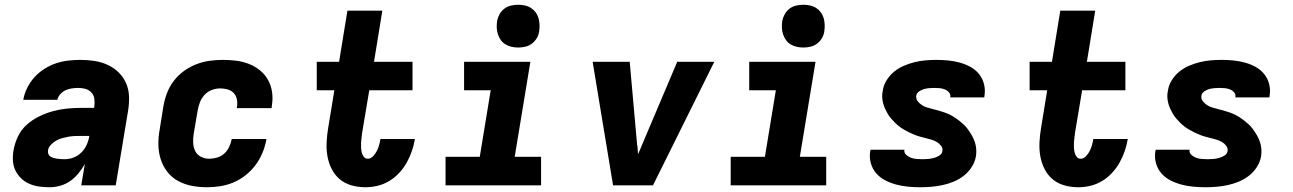

<svg xmlns="http://www.w3.org/2000/svg" viewBox="-20 -780 5440 808"><path d="M189 8Q166 8 144.5 5Q123 2 103.5 -6.5Q84 -15 69 -29.5Q54 -44 45 -62.5Q36 -81 34.5 -103Q33 -125 37 -148Q42 -177 55.5 -205.5Q69 -234 92.5 -255Q116 -276 144.5 -290Q173 -304 202.5 -312Q232 -320 261.5 -323Q291 -326 320 -326H376L377 -333Q379 -349 377 -364.5Q375 -380 364.5 -391Q354 -402 339.5 -406Q325 -410 309 -410Q296 -410 282.5 -408Q269 -406 256.5 -400.5Q244 -395 234 -384Q224 -373 221 -360H78Q82 -385 94.5 -410Q107 -435 125 -455Q143 -475 166.5 -490Q190 -505 215.5 -513.5Q241 -522 267 -525Q293 -528 318 -528Q348 -528 377.5 -523.5Q407 -519 433 -507Q459 -495 479 -475.5Q499 -456 510.5 -430Q522 -404 523 -374Q524 -344 519 -314L467 0H322L337 -90Q326 -70 310.5 -51Q295 -32 276 -18.5Q257 -5 234 1.5Q211 8 189 8ZM252 -110Q271 -110 289.5 -117Q308 -124 322.5 -138.5Q337 -153 345 -171Q353 -189 356 -208H320Q307 -208 294 -207.5Q281 -207 267.5 -204.5Q254 -202 241 -198.5Q228 -195 216 -188Q204 -181 194 -170.5Q184 -160 182 -147Q181 -139 183.5 -132Q186 -125 192.5 -121Q199 -117 206 -115Q213 -113 221 -112Q229 -111 236.5 -110.5Q244 -110 252 -110Z M851 8Q818 8 787 2Q756 -4 729.5 -18.5Q703 -33 684.5 -56.5Q666 -80 656.5 -109.5Q647 -139 646.5 -171Q646 -203 652 -235L668 -335Q673 -363 683.5 -390Q694 -417 712 -440.5Q730 -464 754.5 -481.5Q779 -499 806 -509.5Q833 -520 861 -524Q889 -528 917 -528Q946 -528 974 -524.5Q1002 -521 1027.5 -511Q1053 -501 1074 -484Q1095 -467 1108 -443.5Q1121 -420 1125 -392Q1129 -364 1124 -335L1123 -325H977V-329Q980 -345 977 -361Q974 -377 964 -388Q954 -399 938.5 -403.5Q923 -408 907 -408Q889 -408 871.5 -401.5Q854 -395 841 -381Q828 -367 821.5 -350Q815 -333 812 -316L795 -216Q792 -197 793 -178Q794 -159 802 -143.5Q810 -128 826 -120Q842 -112 861 -112Q877 -112 894 -117Q911 -122 924 -134Q937 -146 944.5 -162Q952 -178 955 -194V-195H1101V-193Q1096 -165 1085 -138Q1074 -111 1056 -86.5Q1038 -62 1014 -43Q990 -24 963 -12.5Q936 -1 907.5 3.5Q879 8 851 8Z M1518 8Q1487 8 1459 0Q1431 -8 1410 -25.5Q1389 -43 1376 -68.5Q1363 -94 1358 -122.5Q1353 -151 1354.5 -181Q1356 -211 1361 -241L1387 -400H1313V-520H1407L1442 -735H1589L1554 -520H1716V-400H1534L1504 -221Q1503 -211 1501.5 -200.5Q1500 -190 1499.5 -179.5Q1499 -169 1499.5 -158.5Q1500 -148 1502.5 -138Q1505 -128 1511 -120Q1517 -112 1528 -112Q1540 -112 1550 -122.5Q1560 -133 1566 -145Q1572 -157 1575.5 -169.5Q1579 -182 1581 -195H1726Q1722 -170 1713.5 -145Q1705 -120 1692 -96.5Q1679 -73 1660 -52.5Q1641 -32 1617.5 -18Q1594 -4 1568.5 2Q1543 8 1518 8Z M2257 0H1855V-120H1999L2045 -400H1933V-520H2212L2146 -120H2257ZM2161 -580Q2147 -580 2133 -583Q2119 -586 2107 -593.5Q2095 -601 2087.5 -611.5Q2080 -622 2075.5 -635.5Q2071 -649 2070.5 -663Q2070 -677 2072 -692Q2075 -707 2082.5 -720.5Q2090 -734 2102.5 -743.5Q2115 -753 2130.5 -756.5Q2146 -760 2161 -760Q2175 -760 2189 -757Q2203 -754 2214.5 -746.5Q2226 -739 2234 -728.5Q2242 -718 2246 -704.5Q2250 -691 2250.5 -677Q2251 -663 2249 -648Q2247 -633 2239 -619.5Q2231 -606 2218.5 -596.5Q2206 -587 2191 -583.5Q2176 -580 2161 -580Z M2560 0 2474 -520H2630L2661 -173Q2663 -163 2663.5 -152.5Q2664 -142 2665 -131Q2670 -142 2674.5 -152.5Q2679 -163 2683 -173L2830 -520H2986L2728 0Z M3457 0H3055V-120H3199L3245 -400H3133V-520H3412L3346 -120H3457ZM3361 -580Q3347 -580 3333 -583Q3319 -586 3307 -593.5Q3295 -601 3287.5 -611.5Q3280 -622 3275.5 -635.5Q3271 -649 3270.5 -663Q3270 -677 3272 -692Q3275 -707 3282.5 -720.5Q3290 -734 3302.5 -743.5Q3315 -753 3330.5 -756.5Q3346 -760 3361 -760Q3375 -760 3389 -757Q3403 -754 3414.5 -746.5Q3426 -739 3434 -728.5Q3442 -718 3446 -704.5Q3450 -691 3450.5 -677Q3451 -663 3449 -648Q3447 -633 3439 -619.5Q3431 -606 3418.5 -596.5Q3406 -587 3391 -583.5Q3376 -580 3361 -580Z M3852 8Q3826 8 3800.5 5.5Q3775 3 3751 -3.5Q3727 -10 3705.5 -21Q3684 -32 3668 -50Q3652 -68 3645 -92.5Q3638 -117 3642 -143L3644 -150H3787L3786 -149Q3784 -137 3793.5 -128.5Q3803 -120 3814 -116Q3825 -112 3837.5 -111Q3850 -110 3863 -110Q3874 -110 3885.5 -111Q3897 -112 3909 -115Q3921 -118 3932.5 -125Q3944 -132 3946 -144Q3948 -157 3940 -167Q3932 -177 3921.5 -183Q3911 -189 3899 -192.5Q3887 -196 3874.5 -199Q3862 -202 3850 -205.5Q3838 -209 3827 -213.5Q3816 -218 3805 -223.5Q3794 -229 3783.5 -235Q3773 -241 3763.5 -248.5Q3754 -256 3745.5 -264.5Q3737 -273 3729 -282.5Q3721 -292 3715 -302.5Q3709 -313 3704 -324Q3699 -335 3696 -347.5Q3693 -360 3692.5 -372.5Q3692 -385 3695 -398Q3698 -421 3711 -442Q3724 -463 3743 -478.5Q3762 -494 3784.5 -503.5Q3807 -513 3829.5 -518.5Q3852 -524 3875 -526Q3898 -528 3921 -528Q3946 -528 3971 -525.5Q3996 -523 4019.5 -516.5Q4043 -510 4064 -498.5Q4085 -487 4100 -468.5Q4115 -450 4121 -426Q4127 -402 4123 -377L4122 -370H3979V-371Q3981 -383 3973.5 -391.5Q3966 -400 3955.5 -404Q3945 -408 3934 -409Q3923 -410 3911 -410Q3901 -410 3890 -409Q3879 -408 3868 -405Q3857 -402 3847.5 -395Q3838 -388 3836 -378Q3834 -364 3842 -354Q3850 -344 3860 -337.5Q3870 -331 3882 -327.5Q3894 -324 3906 -321Q3918 -318 3930 -314.5Q3942 -311 3954 -307Q3966 -303 3977 -297.5Q3988 -292 3998 -285.5Q4008 -279 4017.5 -271.5Q4027 -264 4036 -255.5Q4045 -247 4052 -237.5Q4059 -228 4065.5 -217.5Q4072 -207 4077 -196Q4082 -185 4085 -173Q4088 -161 4088.5 -148Q4089 -135 4087 -122Q4083 -99 4069.5 -77.5Q4056 -56 4036 -40.5Q4016 -25 3993 -15.5Q3970 -6 3946.5 -1Q3923 4 3899.5 6Q3876 8 3852 8Z M4518 8Q4487 8 4459 0Q4431 -8 4410 -25.5Q4389 -43 4376 -68.5Q4363 -94 4358 -122.5Q4353 -151 4354.5 -181Q4356 -211 4361 -241L4387 -400H4313V-520H4407L4442 -735H4589L4554 -520H4716V-400H4534L4504 -221Q4503 -211 4501.5 -200.5Q4500 -190 4499.5 -179.5Q4499 -169 4499.5 -158.5Q4500 -148 4502.5 -138Q4505 -128 4511 -120Q4517 -112 4528 -112Q4540 -112 4550 -122.5Q4560 -133 4566 -145Q4572 -157 4575.5 -169.5Q4579 -182 4581 -195H4726Q4722 -170 4713.5 -145Q4705 -120 4692 -96.5Q4679 -73 4660 -52.5Q4641 -32 4617.5 -18Q4594 -4 4568.5 2Q4543 8 4518 8Z M5052 8Q5026 8 5000.5 5.5Q4975 3 4951 -3.5Q4927 -10 4905.5 -21Q4884 -32 4868 -50Q4852 -68 4845 -92.5Q4838 -117 4842 -143L4844 -150H4987L4986 -149Q4984 -137 4993.5 -128.5Q5003 -120 5014 -116Q5025 -112 5037.5 -111Q5050 -110 5063 -110Q5074 -110 5085.5 -111Q5097 -112 5109 -115Q5121 -118 5132.5 -125Q5144 -132 5146 -144Q5148 -157 5140 -167Q5132 -177 5121.5 -183Q5111 -189 5099 -192.5Q5087 -196 5074.5 -199Q5062 -202 5050 -205.5Q5038 -209 5027 -213.5Q5016 -218 5005 -223.5Q4994 -229 4983.5 -235Q4973 -241 4963.5 -248.5Q4954 -256 4945.5 -264.5Q4937 -273 4929 -282.5Q4921 -292 4915 -302.5Q4909 -313 4904 -324Q4899 -335 4896 -347.5Q4893 -360 4892.5 -372.5Q4892 -385 4895 -398Q4898 -421 4911 -442Q4924 -463 4943 -478.5Q4962 -494 4984.5 -503.5Q5007 -513 5029.5 -518.5Q5052 -524 5075 -526Q5098 -528 5121 -528Q5146 -528 5171 -525.5Q5196 -523 5219.5 -516.5Q5243 -510 5264 -498.5Q5285 -487 5300 -468.5Q5315 -450 5321 -426Q5327 -402 5323 -377L5322 -370H5179V-371Q5181 -383 5173.5 -391.5Q5166 -400 5155.5 -404Q5145 -408 5134 -409Q5123 -410 5111 -410Q5101 -410 5090 -409Q5079 -408 5068 -405Q5057 -402 5047.5 -395Q5038 -388 5036 -378Q5034 -364 5042 -354Q5050 -344 5060 -337.5Q5070 -331 5082 -327.5Q5094 -324 5106 -321Q5118 -318 5130 -314.5Q5142 -311 5154 -307Q5166 -303 5177 -297.5Q5188 -292 5198 -285.5Q5208 -279 5217.5 -271.5Q5227 -264 5236 -255.5Q5245 -247 5252 -237.5Q5259 -228 5265.5 -217.5Q5272 -207 5277 -196Q5282 -185 5285 -173Q5288 -161 5288.5 -148Q5289 -135 5287 -122Q5283 -99 5269.5 -77.5Q5256 -56 5236 -40.5Q5216 -25 5193 -15.5Q5170 -6 5146.5 -1Q5123 4 5099.5 6Q5076 8 5052 8Z"/></svg>

Font: Iosevka Heavy Extended Oblique
Style: Regular
Weight: 900
Width: 7
Italic angle: -9°
Monospace: yes
Designer: Belleve Invis
Foundry: Belleve Invis
Version: Version 32.5.0; ttfautohint (v1.8.4)